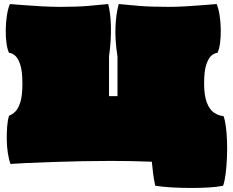

<svg xmlns="http://www.w3.org/2000/svg" viewBox="-20 -795 1153 951"><path d="M749 125Q742 94 738 61Q734 28 732 6Q683 4 628.5 3Q574 2 528 2Q461 2 384.5 3.5Q308 5 237 7.5Q166 10 111 12.5Q56 15 32 17Q24 -4 19 -36Q14 -68 13.5 -102.5Q13 -137 15.5 -169Q18 -201 25 -222Q41 -228 56 -242.5Q71 -257 81 -289.5Q91 -322 91 -381Q91 -445 79.5 -477.5Q68 -510 52.5 -521.5Q37 -533 25 -533Q16 -551 12 -582Q8 -613 8.5 -648.5Q9 -684 14 -717.5Q19 -751 29 -775Q56 -773 98.5 -769.5Q141 -766 189.5 -763.5Q238 -761 280 -761Q363 -761 419.5 -766Q476 -771 516 -775Q528 -728 529.5 -662.5Q531 -597 520 -515V-319H562V-515Q549 -597 552 -662.5Q555 -728 568 -775Q607 -771 666.5 -766Q726 -761 814 -761Q852 -761 897.5 -763.5Q943 -766 985 -769.5Q1027 -773 1053 -775Q1063 -751 1068 -717.5Q1073 -684 1073.5 -648.5Q1074 -613 1070 -582Q1066 -551 1057 -533Q1045 -533 1029.5 -521.5Q1014 -510 1002.5 -477.5Q991 -445 991 -381Q991 -322 1004.5 -287Q1018 -252 1040 -237Q1062 -222 1087 -220Q1094 -203 1098.5 -170Q1103 -137 1104.5 -95.5Q1106 -54 1104 -11.5Q1102 31 1097.5 67Q1093 103 1085 125Q1057 131 1016 133.5Q975 136 927.5 136Q880 136 834 133.5Q788 131 749 125Z"/></svg>

Font: Oi
Style: Regular
Weight: 400
Designer: Kostas Bartsokas, Mohamad Dakak
Foundry: Foundry5
Version: Version 4.000